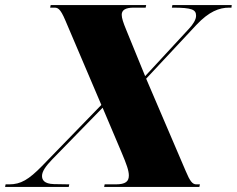

<svg xmlns="http://www.w3.org/2000/svg" viewBox="-57 -734 930 754"><path d="M-37 0H213L215 -10L155 -11C116 -12 108 -28 108 -43C108 -61 123 -82 148 -108L346 -311L421 -134C440 -89 449 -64 449 -45C449 -22 437 -10 397 -10H354L352 0H726L728 -10H714C699 -10 689 -22 672 -63L517 -425L714 -636C764 -689 804 -704 843 -704H852L853 -714H620L618 -704H621C698 -704 713 -696 713 -672C713 -657 701 -638 685 -621L513 -435L439 -616C427 -645 421 -663 421 -676C421 -694 435 -704 468 -704H515L517 -714H142L140 -704H155C169 -704 179 -703 200 -653L341 -322L108 -82C56 -29 25 -10 -21 -10H-35Z"/></svg>

Font: Noto Serif Display Black
Style: Italic
Weight: 900
Italic angle: -12°
Designer: Monotype Design Team
Foundry: Monotype Imaging Inc.
Version: Version 2.009